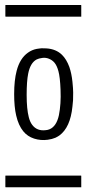

<svg xmlns="http://www.w3.org/2000/svg" viewBox="-20 -725 353 788"><path d="M2.4 -4.4Q2.4 -4.4 8.3 -4.4H23.4H80.1H241.7H291H306.2Q306.2 -4.4 313 -4.4Q313.5 -3.9 313.5 -2V5.9V34.2V41Q313.5 41 313.5 43.5Q313.5 43.5 308.1 43.5H293.9H237.8H75.2H24.9H9.8Q9.8 43.5 2.9 43.5Q2 43 2 41V33.2V4.9V-2Q2 -3.9 2.4 -4.4ZM153.8 -487.3Q139.2 -485.4 130.4 -481Q104.5 -467.3 95.7 -422.9Q89.4 -391.6 89.4 -335.4Q89.4 -277.8 98.1 -244.1Q103 -224.6 112.3 -212.4Q132.3 -186 168.5 -190.9Q176.3 -191.4 184.1 -194.8Q211.9 -207 221.7 -252Q231 -298.3 228.5 -356.4Q226.6 -408.2 219.7 -433.1Q213.4 -456.5 203.1 -468.3Q194.3 -478.5 180.9 -483.9Q167.5 -489.3 153.8 -487.3ZM2.4 -704.6H8.3H23.4H80.1H241.7H291H306.2Q306.2 -704.6 313 -704.6Q313.5 -704.1 313.5 -702.1V-693.8V-666V-659.2Q313.5 -659.2 313.5 -656.7Q313.5 -656.7 308.1 -656.7H293.9H237.8H75.2H24.9H9.8Q9.8 -656.7 2.9 -656.7Q2 -657.2 2 -659.2V-667V-695.3V-702.1Q2 -704.1 2.4 -704.6ZM150.9 -526.9Q155.3 -527.3 170.4 -526.4Q210 -523.9 234.4 -500Q252.9 -481.9 264.6 -450.2Q273.9 -422.9 277.3 -389.6Q280.3 -360.4 280.3 -345.2Q280.3 -323.7 279.8 -313.5Q279.3 -305.7 277.3 -287.6Q268.6 -201.7 223.6 -168.9Q215.8 -163.6 207.5 -159.7Q193.8 -153.8 175.8 -151.4Q147 -147.5 119.9 -156.2Q92.8 -165 75.7 -186Q55.7 -210.4 46.4 -251Q38.1 -286.1 38.1 -338.9Q38.1 -395.5 48.3 -434.1Q61.5 -485.4 94.7 -508.8Q110.8 -520.5 130.9 -524.4Q134.8 -525.4 141.6 -525.9Q148.4 -526.4 150.9 -526.9Z"/></svg>

Font: ERD_A
Style: Medium
Weight: 500
Version: Version 001.000